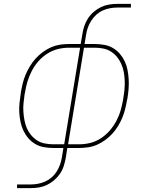

<svg xmlns="http://www.w3.org/2000/svg" viewBox="-20 -755 790 990"><path d="M68 215V196H139Q157 196 176 192.5Q195 189 213 181Q231 173 246.5 159.5Q262 146 272.5 129Q283 112 289.5 94Q296 76 299 57L307 8H254Q229 8 205 3.5Q181 -1 161 -13Q141 -25 126 -42.5Q111 -60 101 -81Q91 -102 86 -125.5Q81 -149 79.5 -173.5Q78 -198 80.5 -223Q83 -248 87 -273L88 -281Q92 -304 97.5 -326.5Q103 -349 112.5 -371Q122 -393 135 -414.5Q148 -436 164.5 -454Q181 -472 201.5 -487Q222 -502 244 -511.5Q266 -521 289 -524.5Q312 -528 335 -528H396L405 -580Q408 -601 415 -621.5Q422 -642 434 -660.5Q446 -679 463.5 -694Q481 -709 501 -718.5Q521 -728 542 -731.5Q563 -735 584 -735H655V-716H584Q566 -716 547 -712.5Q528 -709 510 -701Q492 -693 477 -679.5Q462 -666 451 -649Q440 -632 433.5 -614Q427 -596 424 -577L416 -528H469Q494 -528 518.5 -523.5Q543 -519 563 -507Q583 -495 598 -477.5Q613 -460 623 -439Q633 -418 637.5 -394.5Q642 -371 643.5 -346.5Q645 -322 643 -297Q641 -272 637 -247L635 -239Q631 -216 625.5 -193.5Q620 -171 611 -149Q602 -127 589 -105.5Q576 -84 559.5 -66Q543 -48 522.5 -33Q502 -18 480 -8.5Q458 1 434.5 4.5Q411 8 388 8H327L319 60Q315 81 308.5 101.5Q302 122 289.5 140.5Q277 159 259.5 174Q242 189 222 198.5Q202 208 181 211.5Q160 215 139 215ZM254 -11H311L393 -509H335Q307 -509 278.5 -502Q250 -495 224 -478.5Q198 -462 177.5 -438.5Q157 -415 143.5 -388.5Q130 -362 121.5 -334Q113 -306 109 -278L107 -270Q104 -247 101.5 -224.5Q99 -202 100.5 -179.5Q102 -157 106 -135.5Q110 -114 118 -95Q126 -76 139.5 -59.5Q153 -43 170.5 -31.5Q188 -20 210 -15.5Q232 -11 254 -11ZM331 -11H389Q417 -11 445.5 -18Q474 -25 499.5 -41.5Q525 -58 545.5 -81.5Q566 -105 580 -131.5Q594 -158 602 -186Q610 -214 615 -242L616 -250Q620 -273 622 -295.5Q624 -318 623 -340.5Q622 -363 618 -384.5Q614 -406 605.5 -425Q597 -444 584 -460.5Q571 -477 553 -488.5Q535 -500 513.5 -504.5Q492 -509 470 -509H413Z"/></svg>

Font: Iosevka Etoile Thin
Style: Italic
Weight: 100
Italic angle: -9°
Designer: Belleve Invis
Foundry: Belleve Invis
Version: Version 22.1.2; ttfautohint (v1.8.4)